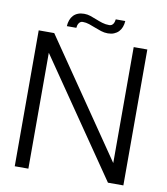

<svg xmlns="http://www.w3.org/2000/svg" viewBox="-87 -860 812 932"><g transform="rotate(10 319.5 -393.5)"><path d="M584.2 -669.9H517V-98.3L125.3 -669.9H48.8V0H116V-571.2L508.2 0H584.2ZM226.6 -713.7Q226.9 -719.5 228.5 -725.3Q230.2 -731.2 233.2 -736Q236.1 -740.8 241 -744.1Q245.9 -747.3 252.7 -747.3Q268.8 -747.3 284.4 -742.1Q300 -736.9 315.8 -730.5Q331.5 -724.2 347.7 -719Q363.9 -713.7 381.2 -713.7Q398.3 -713.7 411.5 -719.1Q424.8 -724.5 434.2 -734.2Q443.6 -743.9 448.7 -757.5Q453.9 -771.2 454.8 -787.4H407.9Q407.3 -781.7 405.6 -775.9Q404 -770.1 401 -765.3Q398 -760.5 393.1 -757.4Q388.2 -754.4 381.2 -754.4Q362.6 -754.4 346.3 -759.5Q329.9 -764.6 314.6 -770.9Q299.3 -777.2 284.1 -782.3Q269 -787.4 252.7 -787.4Q235.5 -787.4 222.3 -782.2Q209 -777 199.9 -767.3Q190.7 -757.6 185.7 -743.9Q180.6 -730.3 179.7 -713.7Z"/></g></svg>

Font: SaysetthaMai Thin
Style: Regular
Weight: 100
Designer: John M. Durdin
Foundry: Lao Script for Windows
Version: Version 1.101